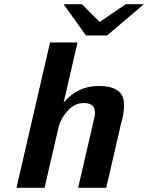

<svg xmlns="http://www.w3.org/2000/svg" viewBox="-20 -889 701 909"><path d="M281 -869H368L452 -785L575 -869H661L487 -721H387ZM58 0 217 -688H347L296 -467V-465Q295 -463 295 -462L281 -403Q348 -482 446 -482Q567 -482 567 -396Q568 -353 553 -304L483 0H350L424 -320Q435 -356 425 -378.5Q415 -401 376 -401Q333 -401 301 -365.5Q269 -330 258 -290L191 0Z"/></svg>

Font: Coval
Style: ExtraBold Italic
Weight: 800
Foundry: Context Ltd
Version: Version 001.000